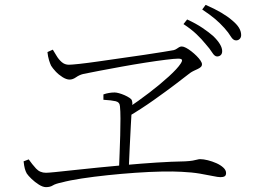

<svg xmlns="http://www.w3.org/2000/svg" viewBox="-20 -808 1040 789"><path d="M825 -627Q809 -647 787.5 -667.5Q766 -688 734 -709L749 -728Q786 -711 812.5 -693Q839 -675 856 -660Q893 -624 893 -598Q893 -587 887 -581.5Q881 -576 872 -576Q862 -576 852 -592Q842 -608 825 -627ZM902 -693Q884 -713 864 -730Q844 -747 811 -769L825 -788Q862 -772 889 -756Q916 -740 932 -726Q953 -709 962 -694Q971 -679 971 -664Q971 -654 965 -648Q959 -642 950 -642Q938 -642 928.5 -658Q919 -674 902 -693ZM175 -594 197 -604Q204 -593 212.5 -578.5Q221 -564 233.5 -553Q246 -542 263 -542Q274 -542 306.5 -545.5Q339 -549 384 -555.5Q429 -562 478 -569Q527 -576 572 -582.5Q617 -589 649.5 -594.5Q682 -600 694 -602Q701 -604 706 -607.5Q711 -611 716 -614Q721 -617 727 -617Q734 -617 744.5 -611.5Q755 -606 766.5 -597Q778 -588 788 -578Q798 -568 804 -559Q810 -550 810 -544Q810 -537 805 -532.5Q800 -528 792.5 -524.5Q785 -521 776.5 -517Q768 -513 761 -508Q742 -493 702.5 -463Q663 -433 611.5 -396.5Q560 -360 504 -327V-363Q549 -393 594 -427.5Q639 -462 674 -494Q709 -526 722 -546Q730 -558 727.5 -562.5Q725 -567 712 -567Q698 -567 661.5 -562.5Q625 -558 577 -550.5Q529 -543 479.5 -534Q430 -525 388 -517Q346 -509 322 -504Q306 -500 292.5 -490.5Q279 -481 266 -481Q253 -481 237 -491Q221 -501 208.5 -514.5Q196 -528 190 -538Q186 -546 181.5 -560.5Q177 -575 175 -594ZM405 -420Q416 -424 428 -426Q440 -428 451 -428Q458 -428 469 -425Q480 -422 491.5 -417Q503 -412 512 -406Q521 -400 522 -395Q524 -389 524 -383Q524 -377 523 -370Q522 -363 521 -352Q520 -332 517.5 -290.5Q515 -249 513 -201Q511 -153 509 -112H469Q470 -141 471.5 -177.5Q473 -214 474 -251.5Q475 -289 475 -320.5Q475 -352 473 -371Q472 -388 455.5 -392Q439 -396 405 -398ZM77 -145 98 -153Q112 -133 128 -115.5Q144 -98 169 -98Q178 -98 208 -101Q238 -104 283.5 -109Q329 -114 384.5 -119.5Q440 -125 501 -130.5Q562 -136 623.5 -140Q685 -144 741 -145Q760 -146 771.5 -148Q783 -150 790 -152Q797 -154 802 -154Q816 -154 834 -149.5Q852 -145 869 -137.5Q886 -130 897.5 -119.5Q909 -109 909 -97Q909 -87 903 -83.5Q897 -80 886 -80Q876 -80 855 -84.5Q834 -89 801.5 -94.5Q769 -100 726 -102Q693 -104 643.5 -103Q594 -102 536.5 -98Q479 -94 422 -88Q365 -82 315.5 -74.5Q266 -67 233 -58Q208 -53 197 -46Q186 -39 169 -39Q156 -39 139.5 -49.5Q123 -60 109.5 -73Q96 -86 90 -95Q85 -104 82 -115Q79 -126 77 -145Z"/></svg>

Font: Early Summer Mincho VF
Style: Regular
Weight: 250
Designer: GuiWonder
Version: Version 1.002